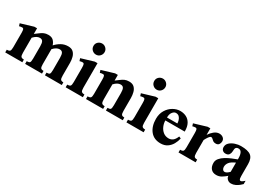

<svg xmlns="http://www.w3.org/2000/svg" viewBox="19 -1398 3074 2173"><g transform="rotate(30 1556.0 -311.5)"><path d="M768.6 0H548.3V-35.2Q576.7 -35.2 586.9 -44.4Q597.2 -53.7 597.2 -97.7V-256.8Q597.2 -300.8 585.7 -319.8Q574.2 -338.9 546.9 -338.9Q505.9 -338.9 463.9 -293V-97.2Q463.9 -58.1 473.4 -46.6Q482.9 -35.2 509.8 -35.2V0H289.6V-35.2Q317.9 -35.2 327.9 -44.4Q337.9 -53.7 337.9 -97.7V-257.3Q337.9 -300.8 326.7 -319.8Q315.4 -338.9 287.6 -338.9Q247.1 -338.9 205.1 -293V-97.7Q205.1 -59.1 215.1 -47.1Q225.1 -35.2 252.9 -35.2V0H29.3V-35.2Q60.1 -35.2 69.6 -47.1Q79.1 -59.1 79.1 -97.7V-281.2Q79.1 -316.4 74 -328.6Q68.8 -340.8 54.7 -340.8Q46.9 -340.8 35.2 -338.9Q23.4 -336.9 16.6 -334.5L5.9 -367.2L169.9 -416.5H205.1V-342.8Q230.5 -360.4 251.7 -377.4Q272.9 -394.5 297.1 -405.5Q321.3 -416.5 355 -416.5Q398.4 -416.5 421.1 -394Q443.8 -371.6 454.6 -336.9Q483.4 -369.6 523.7 -393.1Q564 -416.5 614.3 -416.5Q657.7 -416.5 681.4 -393.8Q705.1 -371.1 714.4 -335.9Q723.6 -300.8 723.6 -264.2V-97.7Q723.6 -59.1 732.9 -47.1Q742.2 -35.2 768.6 -35.2Z M1002.4 -564.9Q1002.4 -534.7 981.7 -512.9Q960.9 -491.2 930.7 -491.2Q900.9 -491.2 879.2 -512Q857.4 -532.7 857.4 -564.9Q857.4 -595.7 879.2 -615.7Q900.9 -635.7 930.7 -635.7Q959.5 -635.7 981 -614.7Q1002.4 -593.8 1002.4 -564.9ZM1043.9 0H819.3V-35.2Q851.1 -35.2 860.1 -47.1Q869.1 -59.1 869.1 -97.7V-281.2Q869.1 -316.4 864 -328.6Q858.9 -340.8 844.7 -340.8Q827.6 -340.8 806.6 -334.5L795.9 -367.2L960 -416.5H995.1V-97.2Q995.1 -58.6 1005.4 -46.9Q1015.6 -35.2 1043.9 -35.2Z M1565.4 0H1345.2V-35.2Q1373.5 -35.2 1383.5 -44.4Q1393.6 -53.7 1393.6 -97.2V-256.8Q1393.6 -300.8 1382.3 -319.8Q1371.1 -338.9 1343.3 -338.9Q1302.7 -338.9 1260.7 -293V-97.2Q1260.7 -59.1 1270.8 -47.1Q1280.8 -35.2 1308.6 -35.2V0H1085V-35.2Q1116.2 -35.2 1125.5 -46.9Q1134.8 -58.6 1134.8 -97.2V-281.2Q1134.8 -316.4 1129.6 -328.6Q1124.5 -340.8 1110.4 -340.8Q1090.3 -340.8 1072.3 -334.5L1061.5 -367.2L1225.6 -416.5H1260.7V-342.8Q1286.1 -360.4 1307.4 -377.4Q1328.6 -394.5 1352.8 -405.5Q1377 -416.5 1410.6 -416.5Q1454.6 -416.5 1478 -393.6Q1501.5 -370.6 1510.5 -335.7Q1519.5 -300.8 1519.5 -264.2V-97.2Q1519.5 -58.6 1529.3 -46.9Q1539.1 -35.2 1565.4 -35.2Z M1796.4 -564.9Q1796.4 -534.7 1775.6 -512.9Q1754.9 -491.2 1724.6 -491.2Q1694.8 -491.2 1673.1 -512Q1651.4 -532.7 1651.4 -564.9Q1651.4 -595.7 1673.1 -615.7Q1694.8 -635.7 1724.6 -635.7Q1753.4 -635.7 1774.9 -614.7Q1796.4 -593.8 1796.4 -564.9ZM1837.9 0H1613.3V-35.2Q1645 -35.2 1654.1 -47.1Q1663.1 -59.1 1663.1 -97.7V-281.2Q1663.1 -316.4 1658 -328.6Q1652.8 -340.8 1638.7 -340.8Q1621.6 -340.8 1600.6 -334.5L1589.8 -367.2L1753.9 -416.5H1789.1V-97.2Q1789.1 -58.6 1799.3 -46.9Q1809.6 -35.2 1837.9 -35.2Z M2210.9 -160.6 2236.8 -149.4Q2228.5 -108.9 2207.3 -71.3Q2186 -33.7 2150.9 -10Q2115.7 13.7 2064.5 13.7Q1977.5 13.7 1929.9 -46.1Q1882.3 -106 1882.3 -202.6Q1882.3 -268.6 1911.6 -316.7Q1940.9 -364.7 1986.1 -390.9Q2031.2 -417 2079.1 -417Q2121.6 -417 2157.5 -399.4Q2193.4 -381.8 2215.3 -342.8Q2237.3 -303.7 2236.8 -239.3H1983.9Q1983.9 -201.7 1999.5 -165Q2015.1 -128.4 2044.9 -104.7Q2074.7 -81.1 2116.7 -81.1Q2145.5 -81.1 2169.2 -98.6Q2192.9 -116.2 2210.9 -160.6ZM1983.4 -277.3H2118.7Q2118.7 -295.4 2112.1 -317.9Q2105.5 -340.3 2089.8 -356.7Q2074.2 -373 2046.4 -373Q2022.5 -373 2002.7 -346.9Q1982.9 -320.8 1983.4 -277.3Z M2660.2 -355Q2660.2 -332.5 2647.5 -314.7Q2634.8 -296.9 2607.9 -296.9Q2584.5 -296.9 2571.3 -306.6Q2558.1 -316.4 2548.8 -326.2Q2539.6 -335.9 2528.3 -335.9Q2515.6 -335.9 2499.8 -314Q2483.9 -292 2469.7 -263.7V-97.2Q2469.7 -59.1 2479.7 -47.1Q2489.7 -35.2 2517.6 -35.2V0H2293.9V-35.2Q2325.2 -35.2 2334.5 -46.9Q2343.8 -58.6 2343.8 -97.2V-281.2Q2343.8 -316.4 2338.6 -328.6Q2333.5 -340.8 2319.3 -340.8Q2312 -340.8 2300 -338.9Q2288.1 -336.9 2281.2 -334.5L2270.5 -367.2L2434.6 -416.5H2469.7V-331.1Q2489.7 -363.3 2522 -389.9Q2554.2 -416.5 2589.8 -416.5Q2618.7 -416.5 2639.4 -400.1Q2660.2 -383.8 2660.2 -355Z M3111.8 -101.6V-58.6Q3104 -49.8 3084.5 -33.7Q3064.9 -17.6 3038.3 -4.6Q3011.7 8.3 2982.4 8.3Q2954.1 8.3 2934.6 -10.3Q2915 -28.8 2915 -52.7Q2886.2 -27.8 2856.4 -9.8Q2826.7 8.3 2789.1 8.3Q2744.6 8.3 2720 -19.5Q2695.3 -47.4 2695.3 -96.2Q2695.3 -129.4 2718 -156.5Q2740.7 -183.6 2775.4 -204.6Q2810.1 -225.6 2847.7 -241.2Q2885.3 -256.8 2915 -267.6V-284.2Q2915 -325.2 2902.1 -351.8Q2889.2 -378.4 2861.3 -378.4Q2838.4 -378.4 2828.4 -365.5Q2818.4 -352.5 2818.4 -314.5Q2818.4 -294.9 2805.9 -274.4Q2793.5 -253.9 2759.8 -253.9Q2735.8 -253.9 2720.5 -268.6Q2705.1 -283.2 2705.1 -308.6Q2705.1 -343.3 2731.9 -367.4Q2758.8 -391.6 2797.4 -404.1Q2835.9 -416.5 2870.6 -416.5Q2964.8 -416.5 3003.4 -385.3Q3042 -354 3042 -278.3V-158.2Q3042 -141.1 3042.2 -122.8Q3042.5 -104.5 3044.4 -93.3Q3045.9 -85 3050 -78.1Q3054.2 -71.3 3064 -71.3Q3073.7 -71.3 3089.6 -83.3Q3105.5 -95.2 3111.8 -101.6ZM2915 -105.5V-225.6Q2858.9 -200.7 2839.1 -173.6Q2819.3 -146.5 2819.3 -116.7Q2819.3 -97.7 2828.9 -83.7Q2838.4 -69.8 2856 -69.8Q2870.1 -69.8 2885.7 -80.3Q2901.4 -90.8 2915 -105.5Z"/></g></svg>

Font: Scheherazade New
Style: Bold
Weight: 700
Designer: SIL International
Foundry: SIL International
Version: Version 4.000